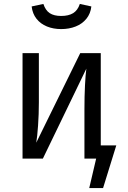

<svg xmlns="http://www.w3.org/2000/svg" viewBox="-20 -812 655 983"><path d="M142.1 -779 202.1 -791.8Q212.8 -759 234.6 -744.6Q256.4 -730.3 293.3 -730.3Q330.8 -730.3 354.4 -744.6Q377.9 -759 388.7 -791.8L447.7 -779Q443.6 -742.1 422.3 -715.9Q401 -689.7 367.4 -676.4Q333.8 -663.1 293.3 -663.1Q253.3 -663.1 220.5 -676.4Q187.7 -689.7 166.9 -715.9Q146.2 -742.1 142.1 -779ZM495.9 -67.7H575.4L507.7 150.8H436.9L472.3 0H412.3V-252.8Q412.3 -319 415.1 -374.6Q417.9 -430.3 422.1 -460.5L199.5 0H95.4V-540H179V-287.7Q179 -227.7 174.9 -169.5Q170.8 -111.3 165.6 -81.5L390.8 -540H495.9Z"/></svg>

Font: Fira Code Fixed
Style: Regular
Weight: 400
Monospace: yes
Designer: Carrois Corporate, Edenspiekermann AG, Nikita Prokopov
Foundry: Carrois Corporate, Edenspiekermann AG, Nikita Prokopov
Version: Version 5.002